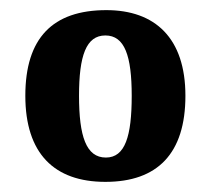

<svg xmlns="http://www.w3.org/2000/svg" viewBox="-20 -739 415 379"><path d="M188 -380C291 -380 346 -436 346 -550C346 -664 286 -719 190 -719C84 -719 30 -664 30 -550C30 -436 87 -380 188 -380ZM189 -428C150 -428 136 -470 136 -550C136 -629 150 -669 188 -669C226 -669 240 -629 240 -550C240 -470 227 -428 189 -428Z"/></svg>

Font: Noto Serif Lao ExtraCondensed ExtraBold
Style: Regular
Weight: 800
Width: 2
Designer: Monotype Design Team
Foundry: Monotype Imaging Inc.
Version: Version 2.003